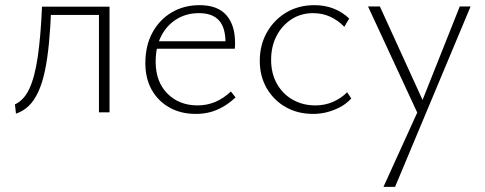

<svg xmlns="http://www.w3.org/2000/svg" viewBox="-20 -436 1880 745"><path d="M42 5 38 -31Q73 -47 94 -92Q115 -137 126.5 -215.5Q138 -294 143 -410H179Q176 -331 170 -269Q164 -207 154 -160Q144 -113 128.5 -79.5Q113 -46 92 -25.5Q71 -5 42 5ZM364 0V-410H405V0ZM164 -378V-410H382V-378Z M740 6Q682 6 638 -18.5Q594 -43 569 -87Q544 -131 544 -191Q544 -259 571.5 -309.5Q599 -360 646.5 -388Q694 -416 754 -416Q824 -416 858 -377.5Q892 -339 892 -271Q892 -265 892 -259Q892 -253 891 -247H855V-271Q855 -329 829.5 -357Q804 -385 752 -385Q703 -385 665 -361.5Q627 -338 605.5 -296Q584 -254 584 -196Q584 -119 629.5 -73Q675 -27 747 -27Q782 -27 814 -40Q846 -53 876 -81L894 -58Q868 -34 842.5 -20Q817 -6 792 0Q767 6 740 6ZM573 -247 579 -276H884V-247Z M1195 6Q1135 6 1088.5 -20.5Q1042 -47 1015 -93.5Q988 -140 988 -200Q988 -262 1016 -311Q1044 -360 1091.5 -388Q1139 -416 1200 -416Q1241 -416 1275 -402.5Q1309 -389 1335 -364L1316 -332Q1292 -357 1261.5 -371Q1231 -385 1195 -385Q1147 -385 1110 -360.5Q1073 -336 1052.5 -295.5Q1032 -255 1032 -204Q1032 -151 1054.5 -111Q1077 -71 1116 -49Q1155 -27 1204 -27Q1240 -27 1271.5 -40.5Q1303 -54 1327 -78L1343 -54Q1324 -33 1299 -20Q1274 -7 1248 -0.5Q1222 6 1195 6Z M1606 16 1408 -411H1454L1627 -32ZM1764 -411H1806L1513 289H1468L1608 -19Z"/></svg>

Font: Ysabeau Office ExtraLight
Style: Regular
Weight: 250
Designer: Christian Thalmann (Catharsis Fonts)
Version: Version 2.001;gftools[0.9.30]; featfreeze: tnum,lnum,ss02